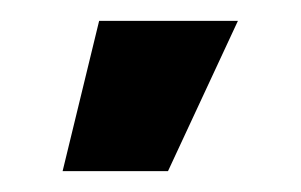

<svg xmlns="http://www.w3.org/2000/svg" viewBox="-20 36 288 184"><path d="M40 200 75 56H208L141 200Z"/></svg>

Font: Tektur Condensed SemiBold
Style: Regular
Weight: 600
Width: 3
Designer: Adam Jagosz
Foundry: Adam Jagosz
Version: Version 1.005;gftools[0.9.30]